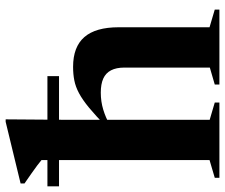

<svg xmlns="http://www.w3.org/2000/svg" viewBox="-90 -700 777 662"><g transform="rotate(-90 298.0 -368.5)"><path d="M338 -16 396.5 -33V-327.5Q396.5 -355.5 387 -373.8Q377.5 -392 358.5 -400.5Q339.5 -409 310 -409Q279.5 -409 251.5 -400.5Q223.5 -392 201.5 -379L194 -391Q231 -427 258.2 -449.5Q285.5 -472 308 -484Q330.5 -496 352 -500.2Q373.5 -504.5 399 -504.5Q468 -504.5 501.8 -465.5Q535.5 -426.5 535.5 -347.5V-34L596.5 -16V0H338ZM276 0H16.5V-16L77.5 -34V-613.5Q70.5 -619.5 59.2 -628Q48 -636.5 32.2 -647.5Q16.5 -658.5 -3 -672V-685.5L209.5 -737H218L216.5 -539.5V-33.5L276 -16ZM-13 -553V-593H367V-553Z"/></g></svg>

Font: Newsreader 60pt SemiBold
Style: Regular
Weight: 600
Designer: Hugues Gentile
Foundry: Production Type
Version: Version 1.003